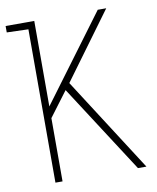

<svg xmlns="http://www.w3.org/2000/svg" viewBox="-80 -762 674 825"><g transform="rotate(-10 257.0 -350.0)"><path d="M1 -700V-672L97 -669H111V-700ZM126 -327V-700H95V0H126V-276L207 -384L455 0H492L228 -411L440 -700H403Z"/></g></svg>

Font: Advent Pro ExtraLight
Style: Regular
Weight: 250
Version: Version 3.000